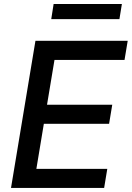

<svg xmlns="http://www.w3.org/2000/svg" viewBox="-20 -929 651 949"><path d="M34.4 0H494.7L510.3 -94.5H159.8L196.7 -317.1H519.2L534.8 -411.2H212.4L249.3 -632.8H595.5L611.2 -727.3H155.2ZM233.3 -834.5H570.3L582.4 -909.1H245Z"/></svg>

Font: Magic Ui Pro Medium
Style: Italic
Weight: 500
Italic angle: -9.39999°
Designer: Stefan Endress, Andreas Faust
Version: Version 1.000;FEAKit 1.0